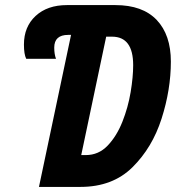

<svg xmlns="http://www.w3.org/2000/svg" viewBox="-20 -734 696 754"><path d="M296 0Q422 0 500 -77Q578 -154 614.5 -268Q651 -382 651 -492Q651 -597 595.5 -655.5Q540 -714 433 -714H243Q166 -714 120 -671.5Q74 -629 74 -559Q74 -521 83 -503H200Q193 -521 193 -547Q193 -597 248 -597H259L133 0ZM397 -590H420Q503 -590 503 -478Q503 -432 493 -372Q483 -312 460.5 -255.5Q438 -199 402.5 -162Q367 -125 317 -125H299Z"/></svg>

Font: Noto Sans UI Condensed ExtraBold
Style: Italic
Weight: 800
Width: 3
Designer: Monotype Design Team
Foundry: Monotype Imaging Inc.
Version: 1.001